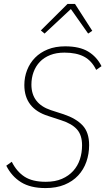

<svg xmlns="http://www.w3.org/2000/svg" viewBox="-20 -946 537 978"><path d="M212 12Q135 12 87 -18Q39 -48 12 -102L40 -122Q65 -72 105 -46Q145 -20 213 -20Q261 -20 295.5 -35Q330 -50 353 -75.5Q376 -101 387 -134.5Q398 -168 398 -206Q398 -258 372 -287Q346 -316 293 -333L226 -355Q104 -393 104 -513Q104 -553 118 -589Q132 -625 158.5 -652Q185 -679 223.5 -694.5Q262 -710 312 -710Q385 -710 429 -683.5Q473 -657 497 -609L470 -590Q447 -637 408 -657.5Q369 -678 308 -678Q267 -678 235.5 -665.5Q204 -653 183 -631Q162 -609 151 -579Q140 -549 140 -515Q140 -418 239 -385L304 -364Q367 -343 400.5 -307.5Q434 -272 434 -207Q434 -162 420 -122Q406 -82 378 -52Q350 -22 308.5 -5Q267 12 212 12ZM362 -926 450 -789 429 -775 341 -900 207 -775 188 -791 324 -926Z"/></svg>

Font: IBM Plex Sans Condensed ExtraLight
Style: Italic
Weight: 200
Width: 3
Italic angle: -11°
Designer: Mike Abbink, Paul van der Laan, Pieter van Rosmalen
Foundry: Bold Monday
Version: Version 1.3